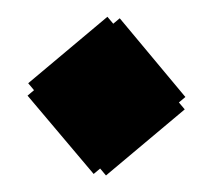

<svg xmlns="http://www.w3.org/2000/svg" viewBox="-37 -535 504 449"><g transform="rotate(5 215.0 -310.0)"><path d="M227 -125 397 -295 382 -310 396 -324 227 -494 213 -480 198 -495 27 -324 42 -309 28 -295 198 -126 212 -140Z"/></g></svg>

Font: Vanilla Cream
Style: Bold
Weight: 700
Designer: Jeremy Tribby, Jinavaṁso
Foundry: Tribby Type
Version: Version 1.422;Glyphs 3.1.2 (3151)